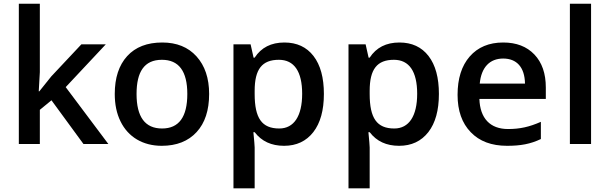

<svg xmlns="http://www.w3.org/2000/svg" viewBox="-20 -780 3304 1040"><path d="M189.9 -285.2 195.8 -389.2V-759.8H82V0H195.8V-185.1L258.8 -236.8L432.1 0H566.9L335.9 -308.1L553.2 -540H420.9L257.8 -366.2L192.9 -285.2Z M1112.8 -271C1112.8 -356.4 1089.8 -424.3 1044.4 -474.6C999 -524.9 937 -549.8 858.9 -549.8C777.3 -549.8 713.9 -525.4 668.9 -476.1C624 -426.8 601.6 -358.4 601.6 -271C601.6 -214.8 611.8 -165 632.8 -122.6C674.3 -37.1 754.9 9.8 856 9.8C936.5 9.8 999.5 -15.1 1044.9 -64.5C1090.3 -113.8 1112.8 -182.6 1112.8 -271ZM719.7 -271C719.7 -390.1 760.7 -456.1 856.9 -456.1C948.7 -456.1 994.6 -394.5 994.6 -271C994.6 -146.5 949.2 -84 857.9 -84C765.6 -84 719.7 -146.5 719.7 -271Z M1518.6 9.8C1585.9 9.8 1638.7 -15.1 1677.2 -64.5C1715.3 -113.8 1734.4 -182.6 1734.4 -271C1734.4 -359.4 1715.8 -427.7 1678.2 -476.6C1640.6 -525.4 1587.9 -549.8 1520.5 -549.8C1448.7 -549.8 1395 -522.5 1359.4 -467.8H1353.5C1345.2 -505.9 1339.8 -529.8 1337.4 -540H1244.6V240.2H1359.4V19C1359.4 9.3 1356.9 -18.6 1352.5 -64H1359.4C1397 -14.6 1450.2 9.8 1518.6 9.8ZM1490.7 -456.1C1573.2 -456.1 1616.7 -393.1 1616.7 -272C1616.7 -151.4 1572.3 -84 1492.7 -84C1398.4 -84 1359.4 -139.6 1359.4 -271V-288.1C1359.4 -405.3 1399.4 -456.1 1490.7 -456.1Z M2141.6 9.8C2209 9.8 2261.7 -15.1 2300.3 -64.5C2338.4 -113.8 2357.4 -182.6 2357.4 -271C2357.4 -359.4 2338.9 -427.7 2301.3 -476.6C2263.7 -525.4 2210.9 -549.8 2143.6 -549.8C2071.8 -549.8 2018.1 -522.5 1982.4 -467.8H1976.6C1968.3 -505.9 1962.9 -529.8 1960.4 -540H1867.7V240.2H1982.4V19C1982.4 9.3 1980 -18.6 1975.6 -64H1982.4C2020 -14.6 2073.2 9.8 2141.6 9.8ZM2113.8 -456.1C2196.3 -456.1 2239.7 -393.1 2239.7 -272C2239.7 -151.4 2195.3 -84 2115.7 -84C2021.5 -84 1982.4 -139.6 1982.4 -271V-288.1C1982.4 -405.3 2022.5 -456.1 2113.8 -456.1Z M2726.6 9.8C2800.3 9.8 2853.5 0 2909.7 -26.9V-120.1C2846.7 -92.3 2795.9 -81.1 2731.9 -81.1C2634.8 -81.1 2580.1 -139.2 2576.7 -244.1H2936.5V-306.2C2936.5 -381.8 2916 -441.4 2874.5 -484.9C2833 -528.3 2776.9 -549.8 2705.6 -549.8C2628.9 -549.8 2568.4 -524.4 2524.4 -474.1C2480.5 -423.8 2458.5 -354.5 2458.5 -266.1C2458.5 -180.2 2482.4 -112.8 2529.8 -64C2577.1 -14.6 2642.6 9.8 2726.6 9.8ZM2705.6 -462.9C2778.3 -462.9 2822.3 -416.5 2823.7 -327.1H2578.6C2586.9 -415.5 2632.8 -462.9 2705.6 -462.9Z M3181.6 -759.8H3066.9V0H3181.6Z"/></svg>

Font: Samim Medium
Style: Regular
Weight: 500
Foundry: DejaVu fonts team - Redesigned by Saber Rastikerdar
Version: Version 4.0.5